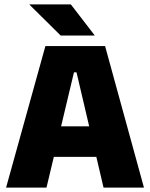

<svg xmlns="http://www.w3.org/2000/svg" viewBox="-20 -847 678 867"><path d="M7.5 0 185 -639H454.5L630 0H447.5L325.5 -520.5H314L190 0ZM175 -138.5V-276.5H461.5V-138.5ZM300 -827 407 -688V-686.5H254L113.5 -825.5V-827Z"/></svg>

Font: Anek Tamil Medium ExtraBold
Style: Regular
Weight: 800
Version: Version 1.003